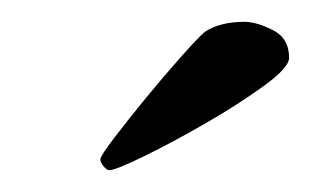

<svg xmlns="http://www.w3.org/2000/svg" viewBox="-20 -663 285 176"><path d="M80 -507Q78 -507 75 -510.5Q72 -514 72 -517Q72 -520 85 -537Q98 -554 114 -573.5Q130 -593 146 -611Q162 -629 168 -634Q182 -643 204 -643Q215 -643 230 -635.5Q245 -628 245 -610Q245 -601 221.5 -584Q198 -567 168.5 -550Q139 -533 112.5 -520Q86 -507 80 -507Z"/></svg>

Font: Vermiglione Medium
Style: Italic
Weight: 500
Italic angle: -11°
Version: Version 1.000